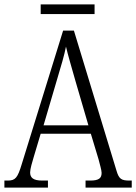

<svg xmlns="http://www.w3.org/2000/svg" viewBox="-20 -853 619 873"><path d="M165 -789H410V-833H165ZM0 0H198V-32H172C131 -32 117 -45 117 -69C117 -85 127 -118 133 -138L165 -245H393L428 -129C433 -108 442 -80 442 -67C442 -43 430 -32 390 -32H369V0H579V-32H569C532 -32 521 -39 510 -76L316 -714H267L79 -107C60 -44 50 -32 15 -32H0ZM178 -283 241 -497C257 -550 273 -604 280 -641C289 -602 305 -549 323 -485L382 -283Z"/></svg>

Font: Noto Serif Sinhala Condensed Light
Style: Regular
Weight: 300
Width: 3
Designer: Jelle Bosma - Monotype Design Team
Foundry: Monotype Imaging Inc.
Version: Version 2.007